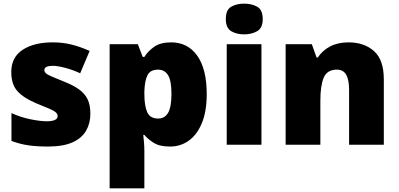

<svg xmlns="http://www.w3.org/2000/svg" viewBox="-20 -796 2195 1056"><path d="M477 -170Q477 -118 453.5 -77Q430 -36 378.5 -13Q327 10 243 10Q184 10 137.5 3.5Q91 -3 43 -21V-174Q96 -150 150 -139.5Q204 -129 235 -129Q297 -129 297 -157Q297 -169 287 -178Q277 -187 251.5 -198Q226 -209 179 -228Q110 -257 76 -294.5Q42 -332 42 -400Q42 -481 104.5 -522Q167 -563 270 -563Q325 -563 373 -551Q421 -539 473 -516L421 -393Q380 -412 338 -423Q296 -434 271 -434Q224 -434 224 -411Q224 -401 232.5 -393Q241 -385 265 -375Q289 -365 335 -346Q383 -327 414.5 -304.5Q446 -282 461.5 -250.5Q477 -219 477 -170Z M921 -563Q1013 -563 1065 -489.5Q1117 -416 1117 -278Q1117 -184 1090.5 -119.5Q1064 -55 1018.5 -22.5Q973 10 915 10Q857 10 824.5 -11Q792 -32 774 -54H768Q770 -35 772 -13Q774 9 774 38V240H583V-553H738L765 -483H774Q794 -515 828.5 -539Q863 -563 921 -563ZM849 -413Q807 -413 791.5 -383Q776 -353 774 -294V-279Q774 -213 790 -178.5Q806 -144 850 -144Q886 -144 904.5 -175.5Q923 -207 923 -280Q923 -353 904 -383Q885 -413 849 -413Z M1323 -776Q1364 -776 1394.5 -759Q1425 -742 1425 -691Q1425 -642 1394.5 -624.5Q1364 -607 1323 -607Q1281 -607 1251.5 -624.5Q1222 -642 1222 -691Q1222 -742 1251.5 -759Q1281 -776 1323 -776ZM1418 -553V0H1227V-553Z M1897 -563Q1983 -563 2037 -515Q2091 -467 2091 -360V0H1900V-302Q1900 -357 1884 -385Q1868 -413 1833 -413Q1779 -413 1760.5 -369Q1742 -325 1742 -242V0H1551V-553H1695L1721 -480H1728Q1754 -519 1796.5 -541Q1839 -563 1897 -563Z"/></svg>

Font: Noto Sans Gurmukhi UI Black
Style: Regular
Weight: 900
Designer: Jelle Bosma - Monotype Design Team
Foundry: Monotype Imaging Inc.
Version: Version 2.004; ttfautohint (v1.8.4.7-5d5b)